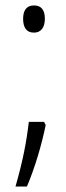

<svg xmlns="http://www.w3.org/2000/svg" viewBox="-20 -556 243 706"><path d="M65 -487C65 -455 77 -436 105 -436C129 -436 145 -453 145 -487C145 -519 132 -536 105 -536C77 -536 65 -517 65 -487ZM148 -96 142 -108H86C77 -32 65 31 37 130H79C109 59 133 -23 148 -96Z"/></svg>

Font: Noto Sans Gujarati UI ExtraCondensed Light
Style: Regular
Weight: 300
Width: 2
Designer: Jelle Bosma - Monotype Design Team, Universal Thirst
Foundry: Monotype Imaging Inc.
Version: Version 2.106